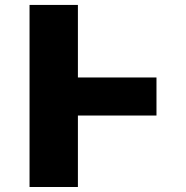

<svg xmlns="http://www.w3.org/2000/svg" viewBox="-20 -747 743 767"><path d="M605.1 -437.5V-285.5H291.2V0H98V-727.3H291.2V-437.5Z"/></svg>

Font: Karasuma Gothic
Style: Black
Weight: 900
Designer: Rasmus Andersson / Ryoko Nishizuka
Foundry: Genbu
Version: Version 1.00